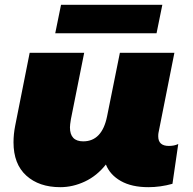

<svg xmlns="http://www.w3.org/2000/svg" viewBox="-20 -766 799 796"><path d="M719 -169 695 -4Q645 10 595 10Q526 10 481 -15.5Q436 -41 419 -84Q382 -37 332 -13.5Q282 10 230 10Q142 10 89 -38Q36 -86 36 -176Q36 -210 43 -245L103 -547H329L274 -272Q270 -248 270 -238Q270 -180 325 -180Q403 -180 424 -284L477 -547H703L637 -215Q636 -210 636 -201Q636 -161 680 -161Q703 -161 719 -169ZM233 -746H653L629 -628H209Z"/></svg>

Font: Montserrat Alternates Black
Style: Italic
Weight: 900
Italic angle: -11.3°
Designer: Julieta Ulanovsky
Foundry: Julieta Ulanovsky
Version: Version 7.200